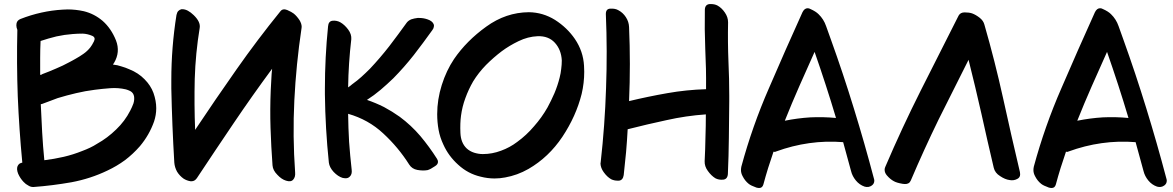

<svg xmlns="http://www.w3.org/2000/svg" viewBox="-20 -854 5775 945"><path d="M621.1 -309.6Q594.7 -257.8 551.8 -216.8Q508.8 -174.8 458 -146.5Q441.4 -135.7 422.9 -127Q404.3 -118.2 385.7 -111.3Q339.8 -92.8 293 -82Q246.1 -71.3 198.2 -65.4Q191.4 -133.8 187.5 -203.1Q183.6 -272.5 180.7 -340.8Q181.6 -340.8 182.6 -341.8Q183.6 -341.8 185.5 -341.8Q205.1 -348.6 224.6 -356.4Q244.1 -363.3 263.7 -371.1Q308.6 -384.8 354.5 -395.5Q399.4 -406.2 446.3 -412.1Q483.4 -417 522.5 -419.9Q561.5 -422.9 599.6 -414.1Q610.4 -411.1 620.1 -406.2Q629.9 -401.4 635.7 -391.6Q636.7 -389.6 637.7 -386.7Q638.7 -383.8 639.6 -380.9Q642.6 -363.3 636.7 -344.7Q629.9 -326.2 621.1 -309.6ZM337.9 -686.5Q362.3 -688.5 386.7 -688.5Q411.1 -687.5 433.6 -677.7Q452.1 -669.9 442.4 -650.4Q432.6 -630.9 424.8 -621.1Q410.2 -602.5 390.6 -588.9Q371.1 -575.2 351.6 -564.5Q343.8 -559.6 335.9 -555.7Q329.1 -551.8 321.3 -547.9Q289.1 -530.3 255.9 -516.6Q222.7 -502 188.5 -489.3Q185.5 -487.3 183.6 -486.3Q180.7 -485.4 177.7 -485.4Q177.7 -526.4 177.7 -568.4Q177.7 -610.4 179.7 -652.3Q217.8 -665 257.8 -674.8Q297.9 -683.6 337.9 -686.5ZM735.4 -396.5Q721.7 -433.6 691.4 -463.9Q661.1 -495.1 617.2 -512.7Q597.7 -521.5 577.1 -527.3Q557.6 -534.2 536.1 -536.1Q537.1 -538.1 538.1 -540Q540 -542 541 -543.9Q573.2 -597.7 550.8 -655.3Q527.3 -713.9 485.4 -751Q444.3 -786.1 392.6 -798.8Q352.5 -807.6 313.5 -807.6Q300.8 -807.6 289.1 -806.6Q236.3 -803.7 183.6 -792Q130.9 -780.3 81.1 -760.7Q64.5 -753.9 61.5 -739.3Q60.5 -734.4 60.5 -729.5Q60.5 -718.8 65.4 -707Q61.5 -543.9 67.4 -379.9Q74.2 -216.8 89.8 -53.7Q81.1 -51.8 75.2 -47.9Q69.3 -43 66.4 -36.1Q60.5 -21.5 69.3 1Q79.1 23.4 95.7 41Q106.4 52.7 120.1 59.6Q130.9 66.4 142.6 66.4Q143.6 66.4 145.5 66.4Q237.3 59.6 332 43Q425.8 25.4 508.8 -14.6Q554.7 -36.1 594.7 -65.4Q634.8 -95.7 668.9 -134.8Q714.8 -189.5 738.3 -255.9Q749 -288.1 749 -321.3Q749 -357.4 735.4 -396.5Z M1425.8 -787.1Q1416 -794.9 1393.6 -804.7Q1372.1 -813.5 1360.4 -798.8Q1247.1 -659.2 1143.6 -511.7Q1040 -364.3 940.4 -214.8Q935.5 -339.8 938.5 -465.8Q942.4 -591.8 962.9 -716.8Q967.8 -746.1 933.6 -779.3Q903.3 -808.6 877.9 -808.6Q876 -808.6 873 -808.6Q864.3 -806.6 857.4 -799.8Q851.6 -793.9 848.6 -780.3Q823.2 -621.1 823.2 -460Q823.2 -438.5 823.2 -418Q827.1 -235.4 837.9 -53.7Q839.8 -30.3 851.6 -8.8Q864.3 11.7 883.8 25.4Q899.4 35.2 918 38.1Q920.9 38.1 922.9 38.1Q938.5 38.1 949.2 22.5Q1039.1 -113.3 1130.9 -249Q1222.7 -384.8 1319.3 -515.6Q1316.4 -490.2 1315.4 -462.9Q1313.5 -435.5 1312.5 -409.2Q1308.6 -316.4 1311.5 -224.6Q1314.5 -131.8 1321.3 -40Q1323.2 -15.6 1344.7 5.9Q1365.2 28.3 1387.7 35.2Q1412.1 43 1422.9 30.3Q1434.6 17.6 1432.6 -4.9Q1419.9 -183.6 1428.7 -360.4Q1437.5 -537.1 1463.9 -713.9Q1464.8 -717.8 1464.8 -721.7Q1464.8 -737.3 1454.1 -754.9Q1440.4 -775.4 1425.8 -787.1Z M1740.2 -278.3Q1740.2 -278.3 1740.2 -278.3Q1740.2 -278.3 1740.2 -278.3Q1737.3 -278.3 1737.3 -278.3Q1737.3 -278.3 1740.2 -278.3ZM2130.9 -72.3Q2093.8 -130.9 2048.8 -184.6Q2003.9 -237.3 1947.3 -279.3Q1910.2 -305.7 1870.1 -327.1Q1829.1 -347.7 1786.1 -362.3Q1821.3 -384.8 1853.5 -412.1Q1885.7 -439.5 1916 -468.8Q1969.7 -523.4 2016.6 -583Q2063.5 -643.6 2107.4 -705.1Q2114.3 -713.9 2115.2 -721.7Q2117.2 -729.5 2114.3 -735.4Q2107.4 -751 2084 -758.8Q2064.5 -765.6 2043.9 -765.6Q2039.1 -765.6 2035.2 -765.6Q2018.6 -763.7 2003.9 -758.8Q1990.2 -752.9 1982.4 -743.2Q1939.5 -683.6 1895.5 -626Q1850.6 -568.4 1800.8 -515.6Q1779.3 -494.1 1758.8 -475.6Q1738.3 -457 1714.8 -440.4Q1709 -435.5 1704.1 -431.6Q1699.2 -427.7 1693.4 -423.8Q1694.3 -483.4 1698.2 -543Q1702.1 -601.6 1709 -661.1Q1710.9 -685.5 1693.4 -709Q1675.8 -732.4 1655.3 -744.1Q1637.7 -753.9 1617.2 -752Q1596.7 -750 1594.7 -724.6Q1579.1 -571.3 1579.1 -418Q1579.1 -404.3 1579.1 -389.6Q1581.1 -221.7 1598.6 -53.7Q1601.6 -30.3 1622.1 -7.8Q1643.6 14.6 1666 21.5Q1674.8 23.4 1681.6 23.4Q1693.4 23.4 1701.2 15.6Q1713.9 3.9 1710.9 -18.6Q1703.1 -87.9 1698.2 -156.2Q1694.3 -224.6 1693.4 -293.9Q1693.4 -293.9 1693.4 -293.9Q1693.4 -293.9 1693.4 -293.9Q1793 -265.6 1866.2 -197.3Q1940.4 -128.9 1994.1 -43.9Q2007.8 -22.5 2034.2 -17.6Q2061.5 -12.7 2084 -16.6Q2098.6 -20.5 2121.1 -36.1Q2135.7 -44.9 2135.7 -57.6Q2135.7 -64.5 2130.9 -72.3Z M2734.4 -471.7Q2724.6 -432.6 2709 -395.5Q2692.4 -357.4 2674.8 -325.2Q2646.5 -275.4 2608.4 -232.4Q2571.3 -188.5 2525.4 -155.3Q2489.3 -127.9 2446.3 -112.3Q2402.3 -95.7 2356.4 -95.7Q2335 -95.7 2313.5 -102.5Q2292 -109.4 2276.4 -124Q2248 -151.4 2246.1 -200.2Q2244.1 -248 2249 -284.2Q2254.9 -329.1 2270.5 -371.1Q2286.1 -414.1 2308.6 -453.1Q2335 -496.1 2372.1 -534.2Q2409.2 -571.3 2449.2 -601.6Q2487.3 -629.9 2532.2 -651.4Q2578.1 -673.8 2626 -675.8Q2679.7 -677.7 2710.9 -643.6Q2742.2 -609.4 2745.1 -556.6Q2745.1 -536.1 2742.2 -514.6Q2740.2 -494.1 2734.4 -471.7ZM2809.6 -662.1Q2771.5 -717.8 2711.9 -755.9Q2652.3 -793 2583 -793.9Q2469.7 -793 2373 -722.7Q2276.4 -653.3 2214.8 -563.5Q2176.8 -506.8 2154.3 -435.5Q2131.8 -364.3 2131.8 -292Q2131.8 -252.9 2138.7 -214.8Q2145.5 -177.7 2162.1 -142.6Q2187.5 -85.9 2235.4 -43Q2283.2 1 2345.7 15.6Q2379.9 24.4 2414.1 24.4Q2440.4 24.4 2465.8 19.5Q2526.4 8.8 2581.1 -22.5Q2680.7 -80.1 2748 -180.7Q2815.4 -282.2 2842.8 -391.6Q2855.5 -445.3 2855.5 -501Q2855.5 -515.6 2854.5 -530.3Q2850.6 -601.6 2809.6 -662.1Z M3563.5 -744.1Q3563.5 -769.5 3547.9 -792Q3532.2 -815.4 3510.7 -827.1Q3497.1 -834 3479.5 -834Q3475.6 -834 3472.7 -834Q3450.2 -832 3449.2 -806.6Q3447.3 -710 3451.2 -613.3Q3456.1 -515.6 3455.1 -418.9Q3455.1 -418 3455.1 -417Q3455.1 -416 3455.1 -415Q3358.4 -412.1 3264.6 -395.5Q3169.9 -378.9 3076.2 -356.4Q3080.1 -447.3 3080.1 -539.1Q3080.1 -629.9 3076.2 -720.7Q3075.2 -747.1 3060.5 -769.5Q3045.9 -792 3023.4 -803.7Q3008.8 -812.5 2985.4 -811.5Q2961.9 -811.5 2961.9 -785.2Q2969.7 -602.5 2962.9 -419.9Q2957 -237.3 2936.5 -55.7Q2935.5 -51.8 2935.5 -48.8Q2936.5 -27.3 2951.2 -6.8Q2967.8 16.6 2988.3 28.3Q3002.9 35.2 3019.5 35.2Q3022.5 35.2 3026.4 35.2Q3045.9 33.2 3049.8 7.8Q3055.7 -47.9 3061.5 -105.5Q3066.4 -162.1 3069.3 -217.8Q3165 -242.2 3260.7 -262.7Q3356.4 -284.2 3454.1 -291Q3454.1 -233.4 3452.1 -175.8Q3451.2 -118.2 3448.2 -60.5Q3447.3 -35.2 3463.9 -12.7Q3480.5 10.7 3501 23.4Q3517.6 32.2 3539.1 30.3Q3560.5 28.3 3562.5 2.9Q3566.4 -85.9 3567.4 -175.8Q3568.4 -265.6 3569.3 -355.5Q3569.3 -369.1 3569.3 -382.8Q3569.3 -466.8 3565.4 -549.8Q3561.5 -646.5 3563.5 -744.1Z M3842.8 -259.8Q3877 -345.7 3914.1 -429.7Q3951.2 -514.6 3989.3 -598.6Q4017.6 -517.6 4043.9 -436.5Q4070.3 -355.5 4094.7 -273.4Q4032.2 -279.3 3968.8 -276.4Q3905.3 -272.5 3842.8 -259.8ZM4281.2 24.4Q4235.4 -149.4 4182.6 -320.3Q4129.9 -492.2 4069.3 -660.2Q4057.6 -691.4 4045.9 -725.6Q4034.2 -759.8 4008.8 -784.2Q3995.1 -797.9 3968.8 -809.6Q3961.9 -813.5 3955.1 -813.5Q3939.5 -813.5 3929.7 -793.9Q3845.7 -608.4 3764.6 -419.9Q3682.6 -232.4 3628.9 -34.2Q3627 -25.4 3627 -16.6Q3627 -2 3634.8 12.7Q3646.5 36.1 3665 50.8Q3675.8 59.6 3703.1 69.3Q3710.9 71.3 3716.8 71.3Q3732.4 71.3 3737.3 53.7Q3748 13.7 3760.7 -27.3Q3773.4 -67.4 3787.1 -107.4Q3790 -106.4 3793 -106.4Q3795.9 -106.4 3799.8 -108.4Q3879.9 -137.7 3962.9 -149.4Q4045.9 -161.1 4129.9 -154.3Q4139.6 -119.1 4149.4 -83Q4159.2 -46.9 4168.9 -11.7Q4174.8 12.7 4192.4 34.2Q4210 55.7 4235.4 64.5Q4255.9 70.3 4271.5 58.6Q4283.2 49.8 4283.2 35.2Q4283.2 30.3 4281.2 24.4Z M5000 -6.8Q4957 -188.5 4917 -371.1Q4877 -552.7 4825.2 -732.4Q4820.3 -752 4801.8 -766.6Q4783.2 -781.2 4764.6 -788.1Q4750 -793 4728.5 -793Q4728.5 -793 4727.5 -793Q4707 -793 4698.2 -777.3Q4605.5 -592.8 4511.7 -408.2Q4418.9 -223.6 4337.9 -34.2Q4334 -26.4 4334 -18.6Q4334 -3.9 4344.7 8.8Q4361.3 28.3 4379.9 38.1Q4393.6 45.9 4422.9 50.8Q4428.7 51.8 4433.6 51.8Q4455.1 52.7 4462.9 34.2Q4527.3 -117.2 4599.6 -265.6Q4672.9 -413.1 4747.1 -559.6Q4780.3 -427.7 4810.5 -293.9Q4839.8 -161.1 4871.1 -28.3Q4877 -2.9 4902.3 12.7Q4926.8 29.3 4949.2 32.2Q4969.7 36.1 4987.3 26.4Q5001 19.5 5001 3.9Q5001 -1 5000 -6.8Z M5282.2 -259.8Q5316.4 -345.7 5353.5 -429.7Q5390.6 -514.6 5428.7 -598.6Q5457 -517.6 5483.4 -436.5Q5509.8 -355.5 5534.2 -273.4Q5471.7 -279.3 5408.2 -276.4Q5344.7 -272.5 5282.2 -259.8ZM5720.7 24.4Q5674.8 -149.4 5622.1 -320.3Q5569.3 -492.2 5508.8 -660.2Q5497.1 -691.4 5485.4 -725.6Q5473.6 -759.8 5448.2 -784.2Q5434.6 -797.9 5408.2 -809.6Q5401.4 -813.5 5394.5 -813.5Q5378.9 -813.5 5369.1 -793.9Q5285.2 -608.4 5204.1 -419.9Q5122.1 -232.4 5068.4 -34.2Q5066.4 -25.4 5066.4 -16.6Q5066.4 -2 5074.2 12.7Q5085.9 36.1 5104.5 50.8Q5115.2 59.6 5142.6 69.3Q5150.4 71.3 5156.2 71.3Q5171.9 71.3 5176.8 53.7Q5187.5 13.7 5200.2 -27.3Q5212.9 -67.4 5226.6 -107.4Q5229.5 -106.4 5232.4 -106.4Q5235.4 -106.4 5239.3 -108.4Q5319.3 -137.7 5402.3 -149.4Q5485.4 -161.1 5569.3 -154.3Q5579.1 -119.1 5588.9 -83Q5598.6 -46.9 5608.4 -11.7Q5614.3 12.7 5631.8 34.2Q5649.4 55.7 5674.8 64.5Q5695.3 70.3 5710.9 58.6Q5722.7 49.8 5722.7 35.2Q5722.7 30.3 5720.7 24.4Z"/></svg>

Font: TroubleSide
Style: Comic
Weight: 400
Designer: Koroletov
Version: 1_5